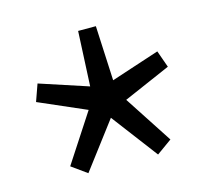

<svg xmlns="http://www.w3.org/2000/svg" viewBox="-80 -834 761 694"><g transform="rotate(-15 301.0 -487.0)"><path d="M169.4 -233.4 299.8 -405.8 430.2 -233.4 487.3 -274.4 370.1 -454.1 546.4 -530.8 523.9 -594.2 342.8 -534.7 333 -739.7H266.6L256.8 -534.7L75.7 -594.2L53.2 -530.8L229.5 -454.1L112.3 -274.4Z"/></g></svg>

Font: Hack
Style: Bold Oblique
Weight: 700
Italic angle: -12°
Monospace: yes
Designer: Christopher Simpkins
Foundry: Christopher Simpkins
Version: Version 2.010